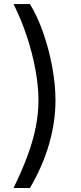

<svg xmlns="http://www.w3.org/2000/svg" viewBox="-20 -792 400 948"><path d="M46.9 136.2Q89.8 48.3 116.9 -25.9Q144 -100.1 157 -166.5Q169.9 -232.9 169.9 -296.4Q169.9 -367.2 155 -448Q140.1 -528.8 112.8 -611.8Q85.4 -694.8 46.9 -772H127.9Q165 -711.4 193.4 -630.1Q221.7 -548.8 237.8 -461.9Q253.9 -375 253.9 -296.4Q253.9 -189 221.9 -79.1Q189.9 30.8 127.9 136.2Z"/></svg>

Font: Inter V
Style: Weight 400 Optical size 14.0
Weight: 400
Designer: Rasmus Andersson
Foundry: rsms
Version: Version 4.000;git-4fc901f